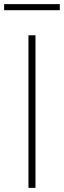

<svg xmlns="http://www.w3.org/2000/svg" viewBox="-43 -911 310 931"><path d="M95 0V-740H129V0ZM-23 -861.5V-891H247V-861.5Z"/></svg>

Font: Encode Sans Th
Style: Regular
Weight: 100
Designer: Multiple Designers
Foundry: Impallari Type
Version: Version 3.002; ttfautohint (v1.8.3) -l 8 -r 50 -G 200 -x 14 